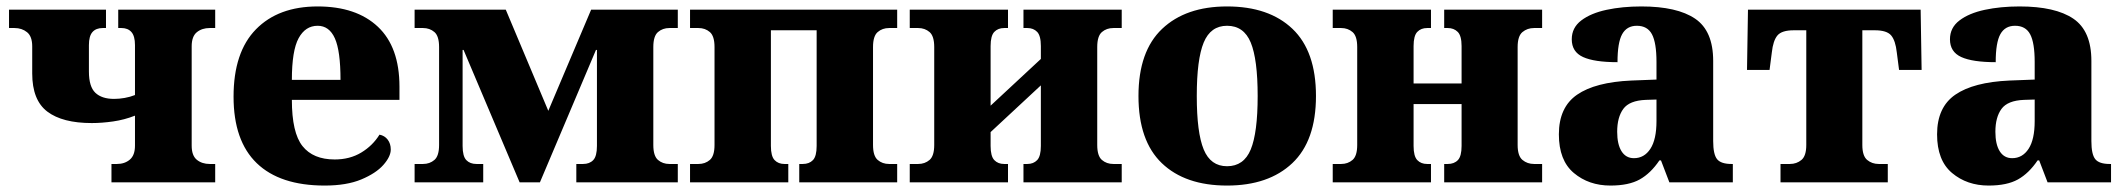

<svg xmlns="http://www.w3.org/2000/svg" viewBox="-20 -566 6602 596"><path d="M326 0V-57H343Q367 -57 383 -70.5Q399 -84 399 -114V-207Q366 -194 331 -189Q296 -184 265 -184Q174 -184 127 -219.5Q80 -255 80 -338V-422Q80 -453 64 -466Q48 -479 25 -479H8V-536H309V-479H299Q278 -479 267 -466.5Q256 -454 256 -426V-344Q256 -297 276 -278Q296 -259 334 -259Q350 -259 367 -262Q384 -265 399 -271V-426Q399 -454 388 -466.5Q377 -479 357 -479H347V-536H648V-479H631Q607 -479 591 -466Q575 -453 575 -422V-114Q575 -83 591 -70Q607 -57 631 -57H648V0Z M988 10Q849 10 777 -59.5Q705 -129 705 -266Q705 -404 774.5 -475Q844 -546 966 -546Q1086 -546 1153 -483Q1220 -420 1220 -297V-256H886Q886 -154 919 -112.5Q952 -71 1019 -71Q1066 -71 1101.5 -92.5Q1137 -114 1158 -148Q1174 -145 1183.5 -132.5Q1193 -120 1193 -102Q1193 -80 1170 -54Q1147 -28 1101.5 -9Q1056 10 988 10ZM1037 -318Q1037 -408 1019.5 -447Q1002 -486 966 -486Q928 -486 907 -447.5Q886 -409 886 -318Z M1267 0V-57H1293Q1314 -57 1328.5 -69.5Q1343 -82 1343 -116V-420Q1343 -454 1328.5 -466.5Q1314 -479 1293 -479H1267V-536H1550L1682 -222L1815 -536H2084V-479H2058Q2037 -479 2022.5 -466.5Q2008 -454 2008 -420V-116Q2008 -82 2022.5 -69.5Q2037 -57 2058 -57H2084V0H1769V-57H1790Q1810 -57 1821.5 -69Q1833 -81 1833 -113V-411H1830L1656 0H1593L1419 -411H1416V-113Q1416 -81 1427.5 -69Q1439 -57 1459 -57H1480V0Z M2122 0V-57H2148Q2169 -57 2183.5 -69.5Q2198 -82 2198 -116V-420Q2198 -454 2183.5 -466.5Q2169 -479 2148 -479H2122V-536H2765V-479H2740Q2719 -479 2704.5 -466.5Q2690 -454 2690 -420V-116Q2690 -82 2704.5 -69.5Q2719 -57 2740 -57H2765V0H2461V-57H2472Q2492 -57 2503.5 -69Q2515 -81 2515 -113V-472H2373V-113Q2373 -81 2384.5 -69Q2396 -57 2415 -57H2427V0Z M2804 0V-57H2830Q2851 -57 2865.5 -69.5Q2880 -82 2880 -116V-420Q2880 -454 2865.5 -466.5Q2851 -479 2830 -479H2804V-536H3109V-479H3097Q3078 -479 3066.5 -467Q3055 -455 3055 -423V-238L3211 -383V-423Q3211 -455 3199.5 -467Q3188 -479 3169 -479H3157V-536H3462V-479H3436Q3415 -479 3400.5 -466.5Q3386 -454 3386 -420V-116Q3386 -82 3400.5 -69.5Q3415 -57 3436 -57H3462V0H3157V-57H3169Q3188 -57 3199.5 -69Q3211 -81 3211 -113V-301L3055 -156V-113Q3055 -81 3066.5 -69Q3078 -57 3097 -57H3109V0Z M3789 10Q3659 10 3586.5 -59.5Q3514 -129 3514 -268Q3514 -407 3587.5 -476.5Q3661 -546 3789 -546Q3919 -546 3992 -476.5Q4065 -407 4065 -268Q4065 -129 3991.5 -59.5Q3918 10 3789 10ZM3789 -50Q3841 -50 3862.5 -102Q3884 -154 3884 -268Q3884 -382 3862.5 -434Q3841 -486 3789 -486Q3738 -486 3716.5 -434Q3695 -382 3695 -268Q3695 -154 3716.5 -102Q3738 -50 3789 -50Z M4117 0V-57H4143Q4164 -57 4178.5 -69.5Q4193 -82 4193 -116V-420Q4193 -454 4178.5 -466.5Q4164 -479 4143 -479H4117V-536H4422V-479H4410Q4391 -479 4379.5 -467Q4368 -455 4368 -423V-307H4517V-423Q4517 -455 4505 -467Q4493 -479 4474 -479H4463V-536H4767V-479H4742Q4721 -479 4706 -466.5Q4691 -454 4691 -420V-116Q4691 -82 4706 -69.5Q4721 -57 4742 -57H4767V0H4463V-57H4474Q4494 -57 4505.5 -69Q4517 -81 4517 -113V-243H4368V-113Q4368 -81 4379.5 -69Q4391 -57 4410 -57H4422V0Z M4979 10Q4912 10 4865.5 -29Q4819 -68 4819 -149Q4819 -233 4875.5 -272Q4932 -311 5044 -316L5122 -319V-374Q5122 -433 5108 -459.5Q5094 -486 5061 -486Q5030 -486 5015.5 -460Q5001 -434 5001 -373Q4929 -373 4894 -389Q4859 -405 4859 -444Q4859 -480 4888.5 -502.5Q4918 -525 4967 -535.5Q5016 -546 5075 -546Q5186 -546 5242 -508Q5298 -470 5298 -377V-128Q5298 -87 5310 -72Q5322 -57 5355 -57H5359V0H5162L5136 -68H5131Q5104 -28 5070 -9Q5036 10 4979 10ZM5052 -75Q5084 -75 5103 -104Q5122 -133 5122 -190V-257L5089 -256Q5038 -254 5019 -228Q5000 -202 5000 -157Q5000 -118 5013.5 -96.5Q5027 -75 5052 -75Z M5507 0V-57H5536Q5557 -57 5572 -69.5Q5587 -82 5587 -116V-472H5548Q5511 -472 5497.5 -456Q5484 -440 5480 -403L5473 -349H5403L5406 -536H5942L5945 -349H5875L5868 -403Q5864 -440 5850.5 -456Q5837 -472 5800 -472H5761V-116Q5761 -82 5776 -69.5Q5791 -57 5812 -57H5840V0Z M6153 10Q6086 10 6039.5 -29Q5993 -68 5993 -149Q5993 -233 6049.5 -272Q6106 -311 6218 -316L6296 -319V-374Q6296 -433 6282 -459.5Q6268 -486 6235 -486Q6204 -486 6189.5 -460Q6175 -434 6175 -373Q6103 -373 6068 -389Q6033 -405 6033 -444Q6033 -480 6062.5 -502.5Q6092 -525 6141 -535.5Q6190 -546 6249 -546Q6360 -546 6416 -508Q6472 -470 6472 -377V-128Q6472 -87 6484 -72Q6496 -57 6529 -57H6533V0H6336L6310 -68H6305Q6278 -28 6244 -9Q6210 10 6153 10ZM6226 -75Q6258 -75 6277 -104Q6296 -133 6296 -190V-257L6263 -256Q6212 -254 6193 -228Q6174 -202 6174 -157Q6174 -118 6187.5 -96.5Q6201 -75 6226 -75Z"/></svg>

Font: Noto Serif ExtraBold
Style: Regular
Weight: 800
Designer: Monotype Design Team
Foundry: Monotype Imaging Inc.
Version: Version 2.014